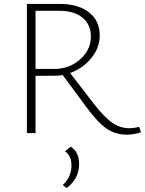

<svg xmlns="http://www.w3.org/2000/svg" viewBox="-20 -678 738 978"><path d="M689 -32 698 -4Q661 8 626 8Q568 8 523 -23Q478 -54 422 -130L299 -296Q280 -292 255 -292H161V0H117V-658H285Q379 -658 433.5 -615Q488 -572 488 -498Q488 -435 445.5 -382.5Q403 -330 337 -306L460 -147Q513 -79 553 -52Q593 -25 637 -25Q664 -25 689 -32ZM161 -327H259Q333 -327 388 -375.5Q443 -424 443 -492Q443 -552 401 -587.5Q359 -623 282 -623H161ZM340 69Q383 96 383 157Q383 233 319 280L300 264Q344 223 344 166Q344 114 311 93Z"/></svg>

Font: EauTestText Light
Style: Regular
Weight: 300
Designer: Christian Thalmann (Catharsis Fonts)
Version: Version 0.001;PS 000.001;hotconv 1.0.88;makeotf.lib2.5.64775